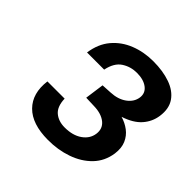

<svg xmlns="http://www.w3.org/2000/svg" viewBox="-131 -956 690 690"><g transform="rotate(45 214.0 -611.0)"><path d="M202.9 -377.1Q122.4 -377.4 83.6 -416.7Q44.7 -456 53.5 -524.6H141Q142.2 -485.6 162.5 -468.4Q182.8 -451.3 214.2 -451.3Q255.1 -451.3 280.9 -469.4Q306.7 -487.5 310.8 -515.8Q314.9 -545 293.7 -562.2Q272.4 -579.3 235.6 -580.3L193.5 -581.8L203.6 -654.8L242.6 -657Q278.1 -658.6 301.8 -675.7Q325.6 -692.9 329.4 -719Q332.8 -743.8 313 -758.9Q293.2 -774 259.2 -774Q227.5 -774 201.8 -757.2Q176.2 -740.3 167.7 -698.8H80.6Q87.5 -747.9 114.7 -780.3Q141.9 -812.7 182.8 -828.9Q223.7 -845.1 271.2 -845.1Q320.9 -845.1 358.1 -831.9Q395.4 -818.7 414.1 -791.6Q432.8 -764.6 426.9 -723Q422.1 -689.4 399.5 -663.6Q376.9 -637.8 331.9 -623Q355.5 -616.1 374.2 -602Q392.9 -587.8 402.5 -565.8Q412.1 -543.8 408 -513Q401.4 -468.3 372 -437.9Q342.6 -407.6 298.2 -392.2Q253.9 -376.8 202.9 -377.1Z"/></g></svg>

Font: Public Sans
Style: Bold Italic
Weight: 700
Italic angle: -8°
Designer: The Public Sans project authors (U.S. Web Design System). Libre Franklin designed by Pablo Impallari and Rodrigo Fuenzal
Version: Version 1.008; ttfautohint (v1.8.1) -l 8 -r 50 -G 200 -x 14 